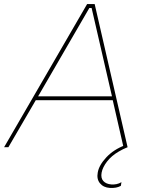

<svg xmlns="http://www.w3.org/2000/svg" viewBox="-49 -720 707 939"><path d="M377 -700H414L575 0H555L501 -236L500 -243L399 -681H388L134 -243L130 -237L-8 0H-29ZM126 -249H508L512 -230H115ZM429 124Q435 88 471 49.5Q507 11 563 -10L575 0Q552 9 532 21Q496 42 474.5 70Q453 98 448 124Q443 151 456.5 165.5Q470 180 495 182Q508 183 520.5 180.5Q533 178 545 171L542 189Q531 195 518 197.5Q505 200 488 199Q457 197 440 176.5Q423 156 429 124Z"/></svg>

Font: Fixel Italic Variable 20240409 Display Thin
Style: Italic
Weight: 100
Italic angle: -10°
Designer: AlfaBravo + MacPaw
Foundry: Kyrylo Tkachov, Marchela Mozhyna, Serhii Makarenko, Maria Weinstein, Zakhar Kryvoshyya
Version: Version 1.211;Glyphs 3.2 (3225)